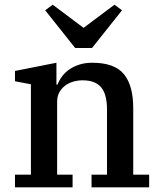

<svg xmlns="http://www.w3.org/2000/svg" viewBox="-20 -800 688 820"><path d="M44 -54H112V-440L44 -453V-497L221 -532V-439H226Q232 -456 244.5 -473Q257 -490 275.5 -503Q294 -516 318.5 -524Q343 -532 374 -532Q469 -532 509 -483.5Q549 -435 549 -338V-54H617V0H371V-54H437V-332Q437 -397 412 -427Q387 -457 333 -457Q313 -457 293.5 -451.5Q274 -446 258.5 -434.5Q243 -423 233.5 -406Q224 -389 224 -365V-54H290V0H44ZM173 -756 205 -780 337 -681 469 -780 501 -756 373 -595H301Z"/></svg>

Font: IBM Plex Serif Medium
Style: Regular
Weight: 500
Designer: Mike Abbink, Paul van der Laan, Pieter van Rosmalen
Foundry: Bold Monday
Version: Version 2.5